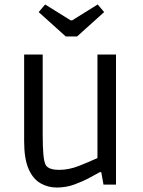

<svg xmlns="http://www.w3.org/2000/svg" viewBox="-20 -826 640 859"><path d="M234 13Q194 13 160.5 -6.5Q127 -26 107.5 -71Q88 -116 88 -195V-582H171V-226Q171 -171 174 -136Q177 -101 185 -87Q192 -76 207.5 -71Q223 -66 243 -66Q288 -66 332.5 -83.5Q377 -101 416 -119V-582H499V0H443L433 -56H427Q412 -48 382 -31.5Q352 -15 314 -1Q276 13 234 13ZM274 -663 153 -772 182 -806 296 -735H303L417 -806L446 -772L325 -663Z"/></svg>

Font: Ruda
Style: Regular
Weight: 400
Designer: Mariela Monsalve and Angelina Sanchez
Foundry: Mariela Monsalve and Angelina Sanchez
Version: Version 2.000